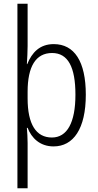

<svg xmlns="http://www.w3.org/2000/svg" viewBox="-20 -780 529 1036"><path d="M443 -269C443 -449 381 -542 270 -542C194 -542 152 -496 127 -434H125C127 -465 129 -503 129 -532V-760H74V236H129V-8C129 -36 127 -67 125 -90H129C150 -36 195 10 269 10C376 10 443 -85 443 -269ZM387 -269C387 -118 342 -38 260 -38C175 -38 129 -109 129 -249V-285C129 -421 173 -494 261 -494C347 -494 387 -418 387 -269Z"/></svg>

Font: Noto Sans Armenian Condensed Light
Style: Regular
Weight: 300
Width: 3
Designer: Monotype Design Team
Foundry: Monotype Imaging Inc.
Version: Version 2.008